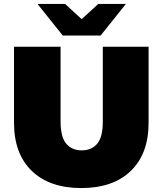

<svg xmlns="http://www.w3.org/2000/svg" viewBox="-20 -937 824 973"><path d="M392 16Q231 16 141 -71Q51 -158 51 -315V-700H287V-322Q287 -242 316 -208.5Q345 -175 394 -175Q444 -175 472.5 -208.5Q501 -242 501 -322V-700H733V-315Q733 -158 643 -71Q553 16 392 16ZM298 -757 170 -917H310L394 -840L478 -917H618L490 -757Z"/></svg>

Font: Montserrat Black
Style: Regular
Weight: 900
Designer: Julieta Ulanovsky
Foundry: Julieta Ulanovsky
Version: Version 9.000; ttfautohint (v1.8.4.7-5d5b)